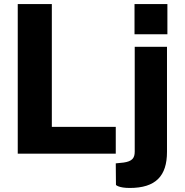

<svg xmlns="http://www.w3.org/2000/svg" viewBox="-20 -762 915 952"><path d="M68 -742V0H554V-133H237V-742ZM810 -742H647V-592H810ZM808 -9V-530H648V-10C648 22 635 38 593 44L554 48L555 155C555 155 568 170 623 170C752 170 808 111 808 -9Z"/></svg>

Font: 18Franklin
Style: Bold
Weight: 700
Designer: Pablo Impallari, Rodrigo Fuenzalida (Modified by Dan O. Williams)
Version: Version 0.025;PS 000.025;hotconv 1.0.88;makeotf.lib2.5.64775